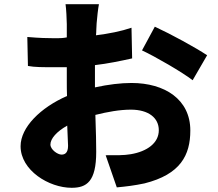

<svg xmlns="http://www.w3.org/2000/svg" viewBox="-20 -837 1040 914"><path d="M438 -114C438 -145 437 -215 434 -290C490 -304 549 -315 603 -315C687 -315 736 -276 736 -217C736 -156 680 -116 603 -103C570 -97 531 -98 483 -98L536 55C580 51 621 46 668 36C839 -7 886 -98 886 -216C886 -364 764 -442 606 -442C555 -442 496 -435 432 -421V-478C432 -490 432 -501 432 -512V-522C432 -524 432 -525 432 -527C493 -534 555 -547 609 -559L606 -705C556 -688 500 -677 437 -669C439 -686 438 -705 440 -726C442 -752 447 -798 451 -817H292C295 -798 298 -743 298 -722V-659C283 -656 267 -655 253 -655H241C207 -655 167 -656 110 -661L113 -523C146 -517 180 -517 247 -517H258C270 -517 284 -517 298 -517V-453C298 -429 298 -404 299 -380C173 -325 78 -231 78 -141C78 -26 213 57 321 57C393 57 438 27 438 -114ZM966 -574C910 -611 797 -673 717 -710L656 -597C717 -569 850 -492 897 -455L966 -574ZM220 -149C220 -177 250 -211 300 -239C301 -198 304 -162 304 -143C304 -108 288 -101 273 -101C254 -101 220 -125 220 -149Z"/></svg>

Font: Glow Sans SC Normal ExtraBold
Style: Regular
Weight: 800
Designer: Ryoko NISHIZUKA (kana, bopomofo & ideographs); Paul D. Hunt (Latin, Greek & Cyrillic); Sandoll Communications, Soo-young
Version: Version 0.93